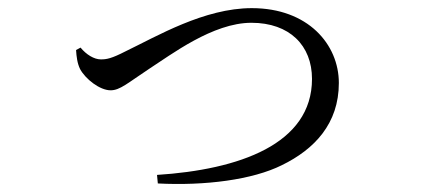

<svg xmlns="http://www.w3.org/2000/svg" viewBox="-20 -467 1040 472"><path d="M178 -350 167 -344C168 -328 170 -311 177 -297C190 -273 225 -245 252 -245C275 -245 294 -263 347 -298C400 -332 503 -411 598 -411C692 -411 747 -355 747 -273C747 -112 567 -50 366 -37L368 -16C484 -10 601 -25 673 -61C753 -100 813 -163 813 -263C813 -358 737 -447 599 -447C482 -447 366 -378 289 -341C254 -323 242 -321 228 -321C211 -321 192 -333 178 -350Z"/></svg>

Font: Harano Aji Mincho K1
Style: Regular
Weight: 400
Foundry: Masamichi Hosoda
Version: HaranoAjiMinchoK1-Regular version 20230610;ttx 4.39.4